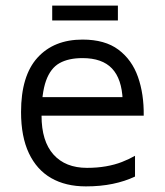

<svg xmlns="http://www.w3.org/2000/svg" viewBox="-20 -649 587 684"><path d="M286 15Q214 15 162.5 -14.5Q111 -44 83 -103Q55 -162 55 -250Q55 -379 113.5 -443.5Q172 -508 274 -508Q354 -508 402 -472Q450 -436 471.5 -375Q493 -314 492 -237H91L96 -303H445L417 -293Q414 -368 379 -405Q344 -442 274 -442Q224 -442 192 -424Q160 -406 144 -361.5Q128 -317 128 -237Q128 -146 170.5 -98.5Q213 -51 290 -51Q326 -51 357.5 -56.5Q389 -62 414.5 -72Q440 -82 461 -94V-20Q425 -3 381.5 6Q338 15 286 15ZM166 -576V-629H400V-576Z"/></svg>

Font: Maven Pro VF Beta
Style: Regular
Weight: 400
Designer: Joe Prince
Foundry: Joe Prince
Version: Version 2.002